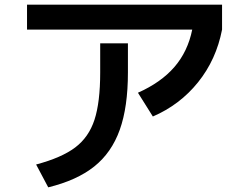

<svg xmlns="http://www.w3.org/2000/svg" viewBox="-20 -751 1040 824"><path d="M410 -440V-565H529V-440Q529 -292 494 -194Q459 -96 384.5 -36.5Q310 23 187 53L135 -45Q244 -74 302.5 -118Q361 -162 385.5 -237Q410 -312 410 -440ZM96 -731H933V-624Q908 -495 830 -398Q752 -301 636 -251L572 -353Q671 -397 728.5 -463.5Q786 -530 805 -624H96Z"/></svg>

Font: Enso SemiBold
Style: Regular
Weight: 600
Designer: Coji Morishita
Foundry: UNDERFOREST DESIGN
Version: Version 1.000